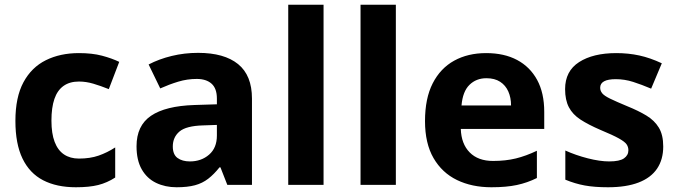

<svg xmlns="http://www.w3.org/2000/svg" viewBox="-20 -780 2856 810"><path d="M300 10Q219 10 162 -19.5Q105 -49 75 -111Q45 -173 45 -270Q45 -370 79 -433Q113 -496 173.5 -526Q234 -556 313 -556Q369 -556 410.5 -545Q452 -534 483 -519L439 -404Q404 -418 373.5 -427Q343 -436 313 -436Q274 -436 248 -417.5Q222 -399 209.5 -362.5Q197 -326 197 -271Q197 -217 210.5 -181.5Q224 -146 250 -128.5Q276 -111 313 -111Q360 -111 396 -123.5Q432 -136 466 -158V-31Q432 -9 394.5 0.5Q357 10 300 10Z M816 -557Q926 -557 984.5 -509.5Q1043 -462 1043 -364V0H939L910 -74H906Q883 -45 858.5 -26Q834 -7 802.5 1.5Q771 10 725 10Q677 10 638.5 -8.5Q600 -27 578 -65.5Q556 -104 556 -163Q556 -250 617 -291.5Q678 -333 800 -337L895 -340V-364Q895 -407 872.5 -427Q850 -447 810 -447Q770 -447 732 -435.5Q694 -424 656 -407L607 -508Q651 -531 704.5 -544Q758 -557 816 -557ZM837 -251Q765 -249 737 -225Q709 -201 709 -162Q709 -128 729 -113.5Q749 -99 781 -99Q829 -99 862 -127.5Q895 -156 895 -208V-253Z M1345 0H1196V-760H1345Z M1650 0H1501V-760H1650Z M2031 -556Q2107 -556 2161.5 -527Q2216 -498 2246 -443Q2276 -388 2276 -308V-236H1924Q1926 -173 1961.5 -137Q1997 -101 2060 -101Q2113 -101 2156 -111.5Q2199 -122 2245 -144V-29Q2205 -9 2160.5 0.5Q2116 10 2053 10Q1971 10 1908 -20.5Q1845 -51 1809 -113Q1773 -175 1773 -269Q1773 -365 1805.5 -428.5Q1838 -492 1896 -524Q1954 -556 2031 -556ZM2032 -450Q1989 -450 1960.5 -422Q1932 -394 1927 -335H2136Q2136 -368 2124.5 -394Q2113 -420 2090 -435Q2067 -450 2032 -450Z M2778 -162Q2778 -107 2752 -68.5Q2726 -30 2674 -10Q2622 10 2545 10Q2488 10 2447 2.5Q2406 -5 2365 -22V-145Q2409 -125 2460 -112Q2511 -99 2550 -99Q2594 -99 2612.5 -112Q2631 -125 2631 -146Q2631 -160 2623.5 -171Q2616 -182 2591 -196Q2566 -210 2513 -232Q2462 -254 2429 -275.5Q2396 -297 2380 -327.5Q2364 -358 2364 -404Q2364 -480 2423 -518Q2482 -556 2580 -556Q2631 -556 2677 -546Q2723 -536 2772 -513L2727 -406Q2687 -423 2651 -434.5Q2615 -446 2578 -446Q2545 -446 2528.5 -437Q2512 -428 2512 -410Q2512 -397 2520.5 -386.5Q2529 -376 2553.5 -364Q2578 -352 2626 -332Q2673 -313 2707 -292.5Q2741 -272 2759.5 -241.5Q2778 -211 2778 -162Z"/></svg>

Font: Noto Sans Devanagari
Style: Bold
Weight: 700
Version: Version 2.003